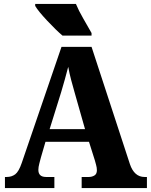

<svg xmlns="http://www.w3.org/2000/svg" viewBox="-20 -951 763 971"><path d="M5 0H255V-56H213Q174 -56 174 -92Q174 -106 179 -124.5Q184 -143 187 -155L210 -234H430L460 -139Q462 -131 466 -117Q470 -103 470 -90Q470 -71 457.5 -63.5Q445 -56 429 -56H393V0H723V-56H711Q659 -56 637 -121L443 -714H291L90 -127Q75 -83 57 -69.5Q39 -56 14 -56H5ZM231 -298 289 -484Q298 -514 307.5 -548Q317 -582 325 -613Q331 -580 340 -546Q349 -512 358 -481L410 -298ZM158 -921Q173 -895 218.5 -846.5Q264 -798 296 -771H369V-772L370 -771H443V-784Q424 -818 401 -857.5Q378 -897 364 -931H158Z"/></svg>

Font: Noto Serif SemiCondensed Extra
Style: Regular
Weight: 800
Width: 4
Designer: Monotype Design Team
Foundry: Monotype Imaging Inc.
Version: Version 1.002